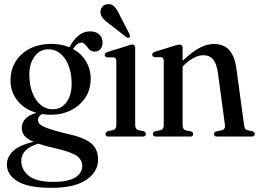

<svg xmlns="http://www.w3.org/2000/svg" viewBox="-20 -655 1242 921"><path d="M292 -15.5Q381 3 415.8 31.2Q450.5 59.5 450.5 109.5Q450.5 170 393.5 208Q336.5 246 228 246Q114.5 246 63.8 214.5Q13 183 13 135Q13 98 43.2 69.2Q73.5 40.5 141.5 25.5Q108.5 11 96.5 -5Q84.5 -21 84.5 -41Q84.5 -65 100.8 -84Q117 -103 155 -114Q97.5 -130 64 -171.8Q30.5 -213.5 30.5 -269.5Q30.5 -320.5 55 -360Q79.5 -399.5 123.8 -422Q168 -444.5 227.5 -444.5Q274 -444.5 312.5 -428.5L313 -429Q332.5 -465 357 -484.8Q381.5 -504.5 412.5 -504.5Q439.5 -504.5 455.8 -489.8Q472 -475 472 -451Q472 -431 461.8 -419.2Q451.5 -407.5 433.5 -407.5Q417.5 -407.5 408 -418.2Q398.5 -429 390 -439.8Q381.5 -450.5 369 -450.5Q351 -450.5 330 -420Q370 -398.5 392.5 -360.8Q415 -323 415 -277Q415 -226.5 389.8 -187.5Q364.5 -148.5 321.2 -126.5Q278 -104.5 223.5 -104.5Q201.5 -104.5 181.5 -108Q162 -96 162 -80Q162 -68.5 171.2 -59.2Q180.5 -50 208.2 -39.8Q236 -29.5 292 -15.5ZM208.5 -418.5Q167 -417 141.8 -378.2Q116.5 -339.5 121.5 -276.5Q126.5 -209 158.5 -169.2Q190.5 -129.5 236 -131Q278 -132 302.8 -170.5Q327.5 -209 323 -273Q318 -341 286.5 -380.5Q255 -420 208.5 -418.5ZM82 115.5Q82 159.5 118.2 188.5Q154.5 217.5 237.5 217.5Q305.5 217.5 340 196.8Q374.5 176 374.5 141Q374.5 111 347.2 92Q320 73 241.5 55.5Q194.5 45 163.5 34Q120.5 47.5 101.2 68.2Q82 89 82 115.5Z M628.5 -425V-55Q628.5 -35 644.5 -30.5L668 -26Q680 -21.5 680 -12.5Q680 0 665 0H500Q486 0 486 -12.5Q486 -20.5 497.5 -26L522 -30.5Q538 -35 538 -55V-362Q538 -377.5 526.5 -379.5L493 -380Q482.5 -383 482.5 -391.5Q482.5 -401 496.5 -406L589 -434.5Q597.5 -437.5 603.5 -439.5Q609.5 -441.5 614 -441.5Q628.5 -441.5 628.5 -425ZM553 -585 600.5 -492.5Q603 -488.5 603.8 -484.2Q604.5 -480 601.5 -476.5Q595.5 -470.5 586.5 -476.5L503.5 -541Q485.5 -553.5 474.5 -566Q463.5 -578.5 462 -595Q461 -609 469.8 -621.2Q478.5 -633.5 496 -635Q515 -637.5 528.2 -623.8Q541.5 -610 553 -585Z M856 -425V-363.5Q901.5 -406.5 936.8 -425.2Q972 -444 1006 -444Q1054.5 -444 1080.5 -413.8Q1106.5 -383.5 1114 -326L1150.5 -57Q1152 -44.5 1155.5 -38.2Q1159 -32 1169 -30L1191 -25.5Q1202 -21 1202 -12Q1202 0 1187.5 0H1020Q1006.5 0 1006.5 -12Q1006.5 -21 1016.5 -24.5L1042 -29.5Q1062 -34 1059 -56L1025.5 -304.5Q1019.5 -348 1003 -369Q986.5 -390 955 -390Q912.5 -390 863 -343L856 -336V-55Q856 -33.5 872 -29.5L897 -24.5Q906.5 -21 906.5 -12Q906.5 0 893 0H727.5Q713.5 0 713.5 -12Q713.5 -21 724 -25.5L749.5 -30.5Q765.5 -34 765.5 -54.5V-363Q765.5 -378 754 -380.5L720.5 -381Q710 -384 710 -392.5Q710 -402 724 -407L816.5 -435.5Q833 -441 841.5 -441Q856 -441 856 -425Z"/></svg>

Font: Fraunces 144pt S050
Style: Regular
Weight: 400
Version: Version 1.000; ttfautohint (v1.8.3)